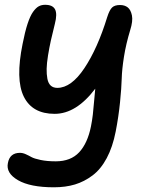

<svg xmlns="http://www.w3.org/2000/svg" viewBox="-20 -527 627 808"><path d="M207 261.2Q107.4 261.2 55.9 231.4Q4.4 201.7 13.2 159.2Q21 116.2 64 116.2Q75.7 116.2 88.1 121.8Q100.6 127.4 112.3 134Q124 140.6 150.9 146.2Q177.7 151.9 214.8 151.9Q277.8 151.9 313.2 113.8Q348.6 75.7 362.8 4.9Q367.7 -19.5 370.6 -44.2Q373.5 -68.8 376 -100.8Q378.4 -132.8 380.9 -153.8Q300.8 -47.9 210 -47.9Q116.2 -47.9 80.3 -120.1Q44.4 -192.4 75.2 -342.8Q85 -393.1 95.9 -426.5Q106.9 -460 119.1 -477.1Q131.3 -494.1 143.1 -500.5Q154.8 -506.8 169.9 -506.8Q201.7 -506.8 211.7 -487.5Q221.7 -468.3 210.9 -426.8Q200.7 -386.7 194.1 -356.7Q187.5 -326.7 182.1 -293.7Q176.8 -260.7 176.3 -237.8Q175.8 -214.8 179.4 -195.6Q183.1 -176.3 193.6 -166.7Q204.1 -157.2 221.2 -157.2Q279.8 -157.2 335.2 -240.2Q390.6 -323.2 431.2 -455.1Q440.9 -485.4 451.9 -495.6Q462.9 -505.9 484.9 -505.9Q504.9 -505.9 517.6 -495.8Q530.3 -485.8 535.2 -462.2Q540 -438.5 527.8 -399.9Q510.3 -342.3 501.7 -288.3Q493.2 -234.4 492.2 -195.8Q491.2 -157.2 485.1 -96.4Q479 -35.6 466.8 26.9Q454.1 91.8 429.2 138.4Q404.3 185.1 369.6 211.2Q335 237.3 295.4 249.3Q255.9 261.2 207 261.2Z"/></svg>

Font: Shantell Sans Normal
Style: Italic
Weight: 500
Italic angle: -11.31°
Designer: Stephen Nixon, Anya Danilova, Shantell Martin
Foundry: Arrow Type
Version: Version 1.006;[559af2be0]